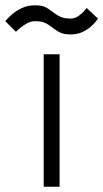

<svg xmlns="http://www.w3.org/2000/svg" viewBox="-90 -705 390 725"><path d="M75 0V-500H135V0ZM-70 -625Q-70 -625 -62 -634Q-54 -643 -39.5 -655Q-25 -667 -4 -676Q17 -685 42 -685Q68 -685 82.5 -677.5Q97 -670 109 -660Q121 -650 136 -642.5Q151 -635 176 -635Q193 -635 207 -645Q221 -655 229 -665Q237 -675 237 -675L280 -635Q280 -635 273.5 -626Q267 -617 253.5 -605Q240 -593 221 -584Q202 -575 176 -575Q151 -575 136 -582.5Q121 -590 109 -600Q97 -610 82.5 -617.5Q68 -625 42 -625Q25 -625 8.5 -615Q-8 -605 -19 -595Q-30 -585 -30 -585Z"/></svg>

Font: Epunda Slab Light
Style: Regular
Weight: 300
Designer: Simon Atzbach
Foundry: typofactur
Version: Version 1.102